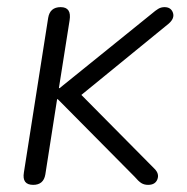

<svg xmlns="http://www.w3.org/2000/svg" viewBox="-20 -512 524 538"><path d="M73 6Q41 6 47 -29L115 -462Q120 -492 150 -492Q181 -492 175 -455L145 -265H147L407 -475Q415 -482 423 -487Q431 -492 441 -492Q459 -492 464.5 -476.5Q470 -461 453 -446L208 -246L413 -39Q427 -25 421 -9.5Q415 6 395 6Q384 6 376 1Q368 -4 357 -17L142 -234H140L107 -23Q102 6 73 6Z"/></svg>

Font: Nunito Light
Style: Italic
Weight: 300
Italic angle: -9°
Designer: Vernon Adams
Foundry: Vernon Adams
Version: Version 3.601; ttfautohint (v1.8.2.53-6de2)